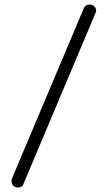

<svg xmlns="http://www.w3.org/2000/svg" viewBox="-20 -706 476 848"><path d="M59.1 122.1Q46.9 122.1 38.8 114.3Q30.8 106.4 30.8 95.2Q30.8 87.4 34.2 79.1L351.1 -671.9Q358.4 -686 377 -686Q388.2 -686 396.5 -677.7Q404.8 -669.4 404.8 -660.2Q404.8 -652.3 396 -634.8L83 107.9Q78.1 122.1 59.1 122.1Z"/></svg>

Font: Comic Neue
Style: Regular
Weight: 400
Designer: Craig Rozynski
Foundry: Craig Rozynski
Version: Version 2.003;hotconv 1.0.109;makeotfexe 2.5.65596